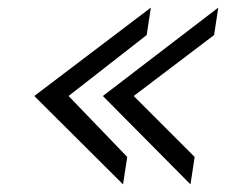

<svg xmlns="http://www.w3.org/2000/svg" viewBox="-20 -534 593 504"><path d="M70 -282 303 -50 314 -122 160 -282 365 -442 376 -514ZM250 -282 480 -50 491 -122 331 -282 542 -442 553 -514Z"/></svg>

Font: Charger Pro
Style: NarObl
Weight: 400
Designer: Jasper
Foundry: Cannot Into Space Fonts
Version: Version 1.09